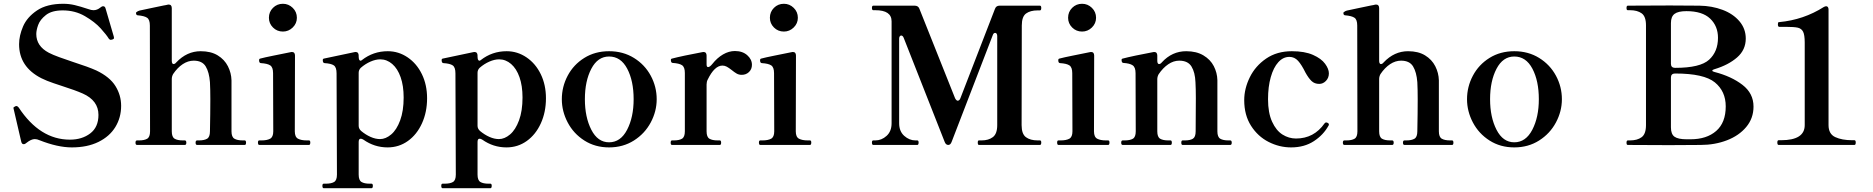

<svg xmlns="http://www.w3.org/2000/svg" viewBox="-20 -767 9912 1016"><path d="M189 -25Q176 -31 164 -31Q145 -31 120 -11Q113 -4 105 -4Q95 -4 92 -19L53 -187L51 -196Q51 -198 53.5 -200Q56 -202 58.5 -203Q61 -204 62 -205Q64 -206 68 -206Q72 -206 79 -198Q191 -28 350 -28Q414 -28 457.5 -61Q501 -94 501 -159Q501 -235 418 -272Q377 -290 308 -312Q299 -315 263 -327Q227 -339 199 -353Q81 -413 81 -533Q81 -578 102 -627Q123 -676 175.5 -711.5Q228 -747 315 -747Q346 -747 375.5 -740Q405 -733 447 -719Q463 -713 475 -713Q494 -713 511 -727Q519 -734 526 -734Q536 -734 539 -721L582 -574Q582 -573 583 -568.5Q584 -564 581 -561L575 -558Q569 -556 566 -556Q561 -556 556 -562Q544 -582 513 -616.5Q482 -651 429.5 -681.5Q377 -712 312 -712Q254 -712 223 -687.5Q192 -663 182 -635Q172 -607 172 -587Q172 -523 238 -488Q259 -477 293.5 -464.5Q328 -452 364 -440Q448 -413 490 -394Q561 -360 591 -311.5Q621 -263 621 -207Q621 -145 590.5 -95Q560 -45 501 -16Q442 13 360 13Q285 13 189 -25Z M1275 -24Q1282 -24 1282 -12Q1282 0 1275 0H1023Q1015 0 1015 -12Q1015 -24 1023 -24H1033Q1061 -24 1076 -33Q1091 -42 1091 -72Q1093 -170 1093 -242Q1093 -294 1091 -332Q1087 -385 1068.5 -415.5Q1050 -446 1005 -446Q975 -446 947 -427.5Q919 -409 896 -375Q889 -362 889 -349V-72Q889 -42 904 -33Q919 -24 947 -24H958Q966 -24 966 -12Q966 0 958 0H705Q697 0 697 -12Q697 -24 705 -24H716Q744 -24 759 -33Q774 -42 774 -72L773 -632Q773 -663 758.5 -673Q744 -683 709 -686Q705 -686 702.5 -689Q700 -692 700 -695V-701Q709 -709 718 -711Q744 -717 779 -724Q814 -731 846 -738Q853 -739 857.5 -740Q862 -741 866 -742L872 -743Q889 -743 889 -724V-445Q889 -437 891.5 -432.5Q894 -428 898 -428Q906 -428 913 -437Q969 -496 1042 -496Q1096 -496 1132 -474Q1168 -452 1186 -416.5Q1204 -381 1205 -342V-72Q1205 -42 1220.5 -33Q1236 -24 1264 -24Z M1403 -673Q1403 -704 1424.5 -725.5Q1446 -747 1477 -747Q1507 -747 1529 -725.5Q1551 -704 1551 -673Q1551 -643 1529 -621.5Q1507 -600 1477 -600Q1446 -600 1424.5 -621.5Q1403 -643 1403 -673ZM1352 0Q1345 0 1345 -13Q1345 -24 1352 -24H1364Q1393 -24 1409.5 -33Q1426 -42 1426 -72L1425 -380Q1425 -411 1410 -421Q1395 -431 1360 -433Q1351 -434 1351 -448Q1351 -456 1357 -457Q1379 -463 1426.5 -472.5Q1474 -482 1518 -491L1524 -492Q1541 -492 1541 -473L1540 -72Q1540 -42 1557 -33Q1574 -24 1603 -24H1615Q1622 -24 1622 -13Q1622 0 1615 0Z M2240 -247Q2240 -174 2213 -114.5Q2186 -55 2138.5 -21Q2091 13 2031 13Q1961 13 1903 -28Q1895 -33 1889 -33Q1878 -33 1878 -16V157Q1878 187 1893 196Q1908 205 1936 205H1946Q1953 205 1953 216Q1953 229 1946 229H1693Q1686 229 1686 216Q1686 205 1693 205H1704Q1733 205 1748 196Q1763 187 1763 157L1761 -379Q1761 -411 1746.5 -421Q1732 -431 1697 -433Q1688 -434 1688 -449Q1688 -456 1694 -457L1855 -491L1861 -492Q1878 -492 1878 -473V-466Q1878 -453 1883 -448Q1888 -443 1895 -449Q1955 -496 2032 -496Q2089 -496 2137 -463.5Q2185 -431 2212.5 -374.5Q2240 -318 2240 -247ZM2116 -251Q2116 -313 2100 -358.5Q2084 -404 2055.5 -428.5Q2027 -453 1992 -453Q1968 -453 1940.5 -441Q1913 -429 1889 -408Q1878 -397 1878 -382V-101Q1878 -86 1891 -74Q1915 -54 1941 -42.5Q1967 -31 1991 -31Q2021 -31 2050 -55.5Q2079 -80 2097.5 -130Q2116 -180 2116 -251Z M2869 -247Q2869 -174 2842 -114.5Q2815 -55 2767.5 -21Q2720 13 2660 13Q2590 13 2532 -28Q2524 -33 2518 -33Q2507 -33 2507 -16V157Q2507 187 2522 196Q2537 205 2565 205H2575Q2582 205 2582 216Q2582 229 2575 229H2322Q2315 229 2315 216Q2315 205 2322 205H2333Q2362 205 2377 196Q2392 187 2392 157L2390 -379Q2390 -411 2375.5 -421Q2361 -431 2326 -433Q2317 -434 2317 -449Q2317 -456 2323 -457L2484 -491L2490 -492Q2507 -492 2507 -473V-466Q2507 -453 2512 -448Q2517 -443 2524 -449Q2584 -496 2661 -496Q2718 -496 2766 -463.5Q2814 -431 2841.5 -374.5Q2869 -318 2869 -247ZM2745 -251Q2745 -313 2729 -358.5Q2713 -404 2684.5 -428.5Q2656 -453 2621 -453Q2597 -453 2569.5 -441Q2542 -429 2518 -408Q2507 -397 2507 -382V-101Q2507 -86 2520 -74Q2544 -54 2570 -42.5Q2596 -31 2620 -31Q2650 -31 2679 -55.5Q2708 -80 2726.5 -130Q2745 -180 2745 -251Z M2953 -242Q2953 -308 2984 -366.5Q3015 -425 3072 -460.5Q3129 -496 3203 -496Q3277 -496 3334.5 -460.5Q3392 -425 3423.5 -366.5Q3455 -308 3455 -242Q3455 -178 3423.5 -119Q3392 -60 3334.5 -23.5Q3277 13 3203 13Q3129 13 3072 -23.5Q3015 -60 2984 -119Q2953 -178 2953 -242ZM3333 -242Q3333 -339 3299 -403.5Q3265 -468 3203 -468Q3143 -468 3109 -403Q3075 -338 3075 -242Q3075 -147 3109 -80.5Q3143 -14 3203 -14Q3264 -14 3298.5 -80.5Q3333 -147 3333 -242Z M3959 -424Q3959 -401 3943.5 -386Q3928 -371 3905 -371Q3890 -371 3878.5 -377.5Q3867 -384 3851 -397Q3837 -408 3826 -414Q3815 -420 3803 -420Q3761 -420 3725 -346Q3719 -335 3719 -320V-72Q3719 -42 3734 -33Q3749 -24 3777 -24H3789Q3796 -24 3796 -12Q3796 0 3789 0H3536Q3529 0 3529 -12Q3529 -24 3536 -24H3546Q3574 -24 3589 -33Q3604 -42 3604 -72V-381Q3604 -412 3589 -422Q3574 -432 3539 -434Q3530 -435 3530 -450Q3530 -456 3536 -457Q3558 -463 3605 -473Q3652 -483 3696 -491L3702 -492Q3719 -492 3719 -473V-426Q3719 -412 3727 -412Q3736 -412 3749 -428Q3775 -461 3806 -479Q3837 -497 3869 -497Q3909 -497 3934 -475Q3959 -453 3959 -424Z M4054 -673Q4054 -704 4075.5 -725.5Q4097 -747 4128 -747Q4158 -747 4180 -725.5Q4202 -704 4202 -673Q4202 -643 4180 -621.5Q4158 -600 4128 -600Q4097 -600 4075.5 -621.5Q4054 -643 4054 -673ZM4003 0Q3996 0 3996 -13Q3996 -24 4003 -24H4015Q4044 -24 4060.5 -33Q4077 -42 4077 -72L4076 -380Q4076 -411 4061 -421Q4046 -431 4011 -433Q4002 -434 4002 -448Q4002 -456 4008 -457Q4030 -463 4077.5 -472.5Q4125 -482 4169 -491L4175 -492Q4192 -492 4192 -473L4191 -72Q4191 -42 4208 -33Q4225 -24 4254 -24H4266Q4273 -24 4273 -13Q4273 0 4266 0Z M4601 0Q4594 0 4594 -13Q4594 -24 4601 -24H4612Q4645 -24 4671.5 -48Q4698 -72 4698 -115V-654Q4698 -713 4612 -713H4601Q4594 -713 4594 -725Q4594 -737 4601 -737H4820Q4839 -737 4845 -721L5034 -247Q5041 -234 5048 -234Q5052 -234 5056 -237.5Q5060 -241 5062 -247L5245 -720Q5251 -737 5269 -737H5483Q5490 -737 5490 -725Q5490 -712 5483 -712H5471Q5432 -712 5409.5 -695.5Q5387 -679 5387 -632L5386 -105Q5386 -58 5409 -41Q5432 -24 5471 -24H5483Q5490 -24 5490 -13Q5490 0 5483 0H5160Q5154 0 5154 -13Q5154 -24 5160 -24H5174Q5211 -24 5234 -41.5Q5257 -59 5257 -105V-576Q5257 -584 5254 -588.5Q5251 -593 5246 -593Q5237 -593 5233 -580L5016 -17Q5010 0 4998 0Q4985 0 4979 -16L4762 -567Q4757 -579 4749 -579Q4744 -579 4741 -574.5Q4738 -570 4738 -562V-115Q4738 -72 4765 -48Q4792 -24 4824 -24H4834Q4841 -24 4841 -13Q4841 0 4834 0Z M5632 -673Q5632 -704 5653.5 -725.5Q5675 -747 5706 -747Q5736 -747 5758 -725.5Q5780 -704 5780 -673Q5780 -643 5758 -621.5Q5736 -600 5706 -600Q5675 -600 5653.5 -621.5Q5632 -643 5632 -673ZM5581 0Q5574 0 5574 -13Q5574 -24 5581 -24H5593Q5622 -24 5638.5 -33Q5655 -42 5655 -72L5654 -380Q5654 -411 5639 -421Q5624 -431 5589 -433Q5580 -434 5580 -448Q5580 -456 5586 -457Q5608 -463 5655.5 -472.5Q5703 -482 5747 -491L5753 -492Q5770 -492 5770 -473L5769 -72Q5769 -42 5786 -33Q5803 -24 5832 -24H5844Q5851 -24 5851 -13Q5851 0 5844 0Z M6490 -24Q6498 -24 6498 -12Q6498 0 6490 0H6238Q6231 0 6231 -12Q6231 -24 6238 -24H6250Q6278 -24 6292.5 -33Q6307 -42 6307 -72L6308 -248Q6308 -296 6306 -332Q6304 -384 6285 -415Q6266 -446 6220 -446Q6190 -446 6162 -427Q6134 -408 6111 -374Q6104 -361 6104 -348V-72Q6104 -42 6119 -33Q6134 -24 6162 -24H6174Q6181 -24 6181 -12Q6181 0 6174 0H5921Q5913 0 5913 -12Q5913 -24 5921 -24H5931Q5960 -24 5975 -33Q5990 -42 5990 -72L5989 -380Q5989 -411 5973.5 -421.5Q5958 -432 5924 -434Q5915 -435 5915 -450Q5915 -456 5921 -457Q5943 -463 5990 -473Q6037 -483 6081 -491L6087 -492Q6104 -492 6104 -473V-445Q6104 -437 6106.5 -432.5Q6109 -428 6113 -428Q6121 -428 6128 -437Q6182 -496 6257 -496Q6311 -496 6348 -474Q6385 -452 6403 -417Q6421 -382 6422 -343V-72Q6422 -42 6437 -33Q6452 -24 6480 -24Z M6564 -237Q6564 -298 6593.5 -358Q6623 -418 6680 -457Q6737 -496 6816 -496Q6884 -496 6928 -476.5Q6972 -457 6992 -429.5Q7012 -402 7012 -379Q7012 -355 6996.5 -339Q6981 -323 6961 -323Q6936 -323 6920 -338.5Q6904 -354 6888 -383Q6868 -424 6849 -445Q6830 -466 6803 -466Q6770 -466 6744.5 -438Q6719 -410 6704.5 -359Q6690 -308 6690 -242Q6690 -170 6711.5 -123Q6733 -76 6766.5 -55Q6800 -34 6838 -34Q6933 -34 6989 -114Q6993 -119 6997 -119Q7002 -119 7005 -117Q7012 -114 7012 -108Q7012 -104 7010 -102Q6983 -53 6932.5 -20Q6882 13 6812 13Q6750 13 6693 -16Q6636 -45 6600 -101.5Q6564 -158 6564 -237Z M7664 -24Q7671 -24 7671 -12Q7671 0 7664 0H7412Q7404 0 7404 -12Q7404 -24 7412 -24H7422Q7450 -24 7465 -33Q7480 -42 7480 -72Q7482 -170 7482 -242Q7482 -294 7480 -332Q7476 -385 7457.5 -415.5Q7439 -446 7394 -446Q7364 -446 7336 -427.5Q7308 -409 7285 -375Q7278 -362 7278 -349V-72Q7278 -42 7293 -33Q7308 -24 7336 -24H7347Q7355 -24 7355 -12Q7355 0 7347 0H7094Q7086 0 7086 -12Q7086 -24 7094 -24H7105Q7133 -24 7148 -33Q7163 -42 7163 -72L7162 -632Q7162 -663 7147.5 -673Q7133 -683 7098 -686Q7094 -686 7091.5 -689Q7089 -692 7089 -695V-701Q7098 -709 7107 -711Q7133 -717 7168 -724Q7203 -731 7235 -738Q7242 -739 7246.5 -740Q7251 -741 7255 -742L7261 -743Q7278 -743 7278 -724V-445Q7278 -437 7280.5 -432.5Q7283 -428 7287 -428Q7295 -428 7302 -437Q7358 -496 7431 -496Q7485 -496 7521 -474Q7557 -452 7575 -416.5Q7593 -381 7594 -342V-72Q7594 -42 7609.5 -33Q7625 -24 7653 -24Z M7743 -242Q7743 -308 7774 -366.5Q7805 -425 7862 -460.5Q7919 -496 7993 -496Q8067 -496 8124.5 -460.5Q8182 -425 8213.5 -366.5Q8245 -308 8245 -242Q8245 -178 8213.5 -119Q8182 -60 8124.5 -23.5Q8067 13 7993 13Q7919 13 7862 -23.5Q7805 -60 7774 -119Q7743 -178 7743 -242ZM8123 -242Q8123 -339 8089 -403.5Q8055 -468 7993 -468Q7933 -468 7899 -403Q7865 -338 7865 -242Q7865 -147 7899 -80.5Q7933 -14 7993 -14Q8054 -14 8088.5 -80.5Q8123 -147 8123 -242Z M8587 -12Q8587 -24 8594 -24H8606Q8644 -24 8667 -41Q8690 -58 8690 -105V-633Q8690 -680 8667 -696.5Q8644 -713 8606 -713H8594Q8590 -713 8588.5 -716Q8587 -719 8587 -725Q8587 -737 8594 -737L8817 -738Q8930 -738 8973 -737Q9039 -736 9095 -715Q9151 -694 9184.5 -654.5Q9218 -615 9218 -563Q9218 -503 9172 -463Q9126 -423 9053 -401Q9041 -398 9041 -393Q9041 -389 9053 -386Q9142 -363 9200.5 -318Q9259 -273 9259 -203Q9259 -141 9220.5 -95Q9182 -49 9118 -24.5Q9054 0 8979 0L8813 1L8594 0Q8590 0 8588.5 -3Q8587 -6 8587 -12ZM8843 -408H8845Q8977 -408 9024 -451Q9071 -494 9071 -567Q9071 -629 9029.5 -668.5Q8988 -708 8904 -708Q8860 -708 8841 -693.5Q8822 -679 8822 -645V-429Q8822 -419 8827.5 -413.5Q8833 -408 8843 -408ZM8926 -30Q9011 -30 9061.5 -74Q9112 -118 9112 -204Q9112 -284 9054.5 -331Q8997 -378 8845 -378H8843Q8833 -378 8827.5 -372.5Q8822 -367 8822 -357V-93Q8822 -57 8841 -43.5Q8860 -30 8905 -30Z M9392 0Q9385 0 9385 -13Q9385 -25 9392 -25H9405Q9530 -25 9530 -105V-542Q9530 -582 9521.5 -599Q9513 -616 9493.5 -620.5Q9474 -625 9428 -625H9395Q9388 -625 9388 -638Q9388 -644 9389 -647Q9390 -650 9395 -650Q9524 -662 9631 -730Q9638 -734 9644 -734Q9649 -734 9652.5 -729.5Q9656 -725 9656 -717V-105Q9656 -58 9691.5 -41.5Q9727 -25 9781 -25H9793Q9800 -25 9800 -13Q9800 0 9793 0Z"/></svg>

Font: Shippori Mincho B1
Style: Bold
Weight: 700
Designer: FONTDASU
Foundry: FONTDASU / Google Inc. / but / Adobe
Version: Version 3.110; ttfautohint (v1.8.3)